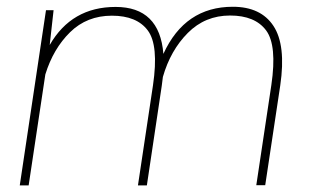

<svg xmlns="http://www.w3.org/2000/svg" viewBox="-20 -559 936 579"><path d="M472.7 -396.5Q537.6 -538.6 682.1 -538.6Q766.6 -538.6 804.7 -480.7Q842.8 -422.9 825.2 -301.8L779.8 -0.5H752.9L798.3 -302.7Q815.9 -422.4 782.5 -467.3Q749 -512.2 673.8 -512.2Q598.6 -512.2 546.4 -459.7Q494.1 -407.2 471.2 -327.1Q469.2 -308.1 467.8 -300.3L422.9 0H396L441.4 -302.2Q459 -422.4 425.8 -467Q392.6 -511.7 317.4 -511.7Q242.2 -511.7 191.4 -461.9Q140.6 -412.1 116.7 -334.5L66.4 0H39.6L118.7 -528.3H141.6L129.9 -423.3Q195.8 -538.1 328.6 -538.1Q461.4 -538.1 472.7 -396.5Z"/></svg>

Font: Roboto-ThinItalic
Style: Italic
Weight: 250
Italic angle: -12°
Designer: Google
Version: Version 1.100141; 2013; ttfautohint (v0.94.14-c901) -l 8 -r 